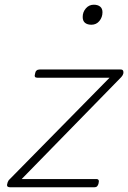

<svg xmlns="http://www.w3.org/2000/svg" viewBox="-20 -795 544 815"><path d="M24 0Q8 0 10 -11.5Q12 -23 17 -30L445 -465H139Q131 -465 128.5 -469Q126 -473 129 -483Q130 -491 135 -495.5Q140 -500 148 -500H492Q500 -500 502.5 -495Q505 -490 503.5 -483Q502 -476 495 -468L72 -35H389Q396 -35 398.5 -30.5Q401 -26 398 -15Q396 -8 392 -4Q388 0 380 0ZM368 -690Q351 -690 341 -698Q331 -706 331 -723Q331 -744 344.5 -759.5Q358 -775 378 -775Q395 -775 405 -767Q415 -759 415 -743Q415 -722 402 -706Q389 -690 368 -690Z"/></svg>

Font: Playwrite IS Thin
Style: Regular
Weight: 250
Designer: Veronika Burian, José Scaglione
Foundry: TypeTogether
Version: Version 1.002